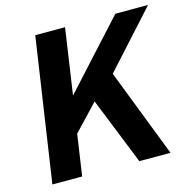

<svg xmlns="http://www.w3.org/2000/svg" viewBox="-106 -828 932 934"><g transform="rotate(-15 360.0 -361.5)"><path d="M44.5 0 152 -723H302L253.5 -392L555.5 -723H720L467.5 -444L639.5 0H482.5L347.5 -337L225 -207.5L194.5 0Z"/></g></svg>

Font: Public Sans Thin
Style: Bold Italic
Weight: 700
Italic angle: -8°
Version: Version 2.001